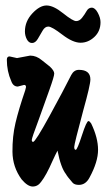

<svg xmlns="http://www.w3.org/2000/svg" viewBox="-20 -667 387 701"><path d="M42 -455 90 -464Q113 -464 133 -447Q135 -445 145.5 -437Q156 -429 162 -424Q178 -409 178 -398.5Q178 -388 160 -338Q142 -288 122 -232Q96 -163 96 -156Q96 -149 101 -149Q109 -149 161 -244Q213 -339 240 -393Q250 -412 268 -412Q310 -412 310 -377Q310 -357 284 -264Q251 -141 251 -130.5Q251 -120 256.5 -120Q262 -120 279 -172.5Q296 -225 303 -225Q307 -225 313 -216Q338 -164 338 -120Q338 -76 307 -19Q293 8 268 8Q252 8 245 0Q225 -23 221 -31Q202 -55 190 -117Q183 -104 172 -80Q149 -27 130 -3Q118 14 99.5 14Q81 14 59 -12Q26 -57 25.5 -113Q25 -169 36.5 -218Q48 -267 72 -337L75 -349Q75 -357 68 -357L45 -351Q28 -351 21 -371Q5 -407 5 -449Q5 -461 15 -461ZM347 -586Q347 -553 324.5 -532Q302 -511 274 -511Q246 -511 207.5 -540.5Q169 -570 156.5 -570Q144 -570 135.5 -555Q127 -540 118 -525Q109 -510 97 -510Q85 -510 78 -523.5Q71 -537 71 -552Q71 -589 98 -618Q125 -647 150 -647Q175 -647 210.5 -618.5Q246 -590 258 -590Q270 -590 279.5 -602Q289 -614 296 -626.5Q303 -639 315 -639Q327 -639 337 -620.5Q347 -602 347 -586Z"/></svg>

Font: Devonshire
Style: Regular
Weight: 400
Designer: Astigmatic (AOETI)
Foundry: Astigmatic (AOETI)
Version: Version 1.001